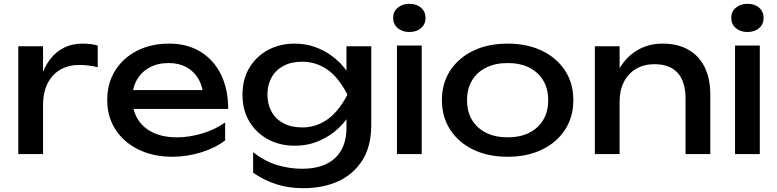

<svg xmlns="http://www.w3.org/2000/svg" viewBox="-20 -809 4078 1008"><path d="M76 -566H206V-360V0H76V-385ZM493 -570V-456Q471 -462 445 -465Q419 -468 396 -468Q341 -468 298 -444Q255 -420 230.5 -372.5Q206 -325 206 -256L176 -293Q180 -353 196.5 -405.5Q213 -458 242.5 -497Q272 -536 315 -558Q358 -580 415 -580Q435 -580 456 -577.5Q477 -575 493 -570Z M884 14Q785 14 708 -23.5Q631 -61 587 -128Q543 -195 543 -284Q543 -372 584.5 -438.5Q626 -505 699.5 -542.5Q773 -580 868 -580Q963 -580 1032.5 -537.5Q1102 -495 1140 -418Q1178 -341 1178 -237H645V-336H1113L1048 -299Q1045 -355 1021.5 -395Q998 -435 958.5 -456.5Q919 -478 865 -478Q808 -478 765.5 -455Q723 -432 699 -390.5Q675 -349 675 -292Q675 -229 703.5 -183Q732 -137 784.5 -112.5Q837 -88 909 -88Q974 -88 1042 -108.5Q1110 -129 1162 -166V-72Q1110 -32 1035.5 -9Q961 14 884 14Z M1799 -139V-239L1804 -257V-366L1799 -386V-566H1929V-151Q1929 -42 1883 31.5Q1837 105 1757 142Q1677 179 1573 179Q1497 179 1433 159Q1369 139 1309 98V-10Q1370 38 1435 57.5Q1500 77 1565 77Q1679 77 1739 21Q1799 -35 1799 -139ZM1527 -44Q1449 -44 1387 -77.5Q1325 -111 1289 -171Q1253 -231 1253 -312Q1253 -393 1289 -453Q1325 -513 1387 -546.5Q1449 -580 1527 -580Q1585 -580 1634.5 -562Q1684 -544 1723.5 -514.5Q1763 -485 1790.5 -449.5Q1818 -414 1833 -377.5Q1848 -341 1848 -311Q1848 -272 1825 -225.5Q1802 -179 1759.5 -138Q1717 -97 1658 -70.5Q1599 -44 1527 -44ZM1567 -140Q1638 -140 1697.5 -181Q1757 -222 1804 -312Q1757 -404 1697.5 -444.5Q1638 -485 1567 -485Q1509 -485 1468 -463Q1427 -441 1405.5 -402Q1384 -363 1384 -312Q1384 -262 1405.5 -223Q1427 -184 1468 -162Q1509 -140 1567 -140Z M2064 -570H2129H2194V0H2064ZM2129 -641Q2092 -641 2068 -661.5Q2044 -682 2044 -715Q2044 -748 2068 -768.5Q2092 -789 2129 -789Q2167 -789 2190.5 -768.5Q2214 -748 2214 -715Q2214 -682 2190.5 -661.5Q2167 -641 2129 -641Z M2645 14Q2542 14 2464.5 -23.5Q2387 -61 2343.5 -128Q2300 -195 2300 -283Q2300 -372 2343.5 -438.5Q2387 -505 2464.5 -542.5Q2542 -580 2645 -580Q2748 -580 2825.5 -542.5Q2903 -505 2946.5 -438.5Q2990 -372 2990 -283Q2990 -195 2946.5 -128Q2903 -61 2825.5 -23.5Q2748 14 2645 14ZM2645 -88Q2711 -88 2758.5 -112Q2806 -136 2832 -179.5Q2858 -223 2858 -283Q2858 -343 2832 -386.5Q2806 -430 2758.5 -454Q2711 -478 2645 -478Q2580 -478 2532 -454Q2484 -430 2458 -386.5Q2432 -343 2432 -283Q2432 -223 2458 -179.5Q2484 -136 2532 -112Q2580 -88 2645 -88Z M3103 -566H3233V-362V0H3103V-381ZM3458 -580Q3538 -580 3594 -548Q3650 -516 3679.5 -456.5Q3709 -397 3709 -313V0H3579V-292Q3579 -381 3537.5 -426.5Q3496 -472 3416 -472Q3361 -472 3319.5 -447.5Q3278 -423 3255.5 -379Q3233 -335 3233 -276L3187 -301Q3196 -389 3233 -451Q3270 -513 3328 -546.5Q3386 -580 3458 -580Z M3839 -570H3904H3969V0H3839ZM3904 -641Q3867 -641 3843 -661.5Q3819 -682 3819 -715Q3819 -748 3843 -768.5Q3867 -789 3904 -789Q3942 -789 3965.5 -768.5Q3989 -748 3989 -715Q3989 -682 3965.5 -661.5Q3942 -641 3904 -641Z"/></svg>

Font: Bounded
Style: Regular
Weight: 400
Designer: Vlad Churkin
Version: Version 1.0